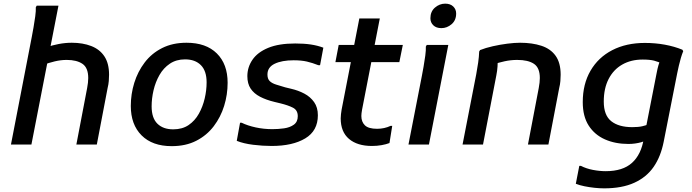

<svg xmlns="http://www.w3.org/2000/svg" viewBox="-20 -791 3789 1051"><path d="M152 0H40L154 -589Q158 -610 163.5 -641Q169 -672 173 -702Q177 -732 176 -751L181 -760H300ZM237 -533Q265 -543 301 -550Q337 -557 373 -557Q433 -557 479.5 -539Q526 -521 551.5 -482.5Q577 -444 577 -382Q577 -366 575.5 -347.5Q574 -329 569 -309L510 0H398L457 -309Q460 -325 461.5 -338.5Q463 -352 463 -364Q463 -420 431.5 -441.5Q400 -463 345 -463Q313 -463 279.5 -455Q246 -447 215 -435Z M696 -211Q696 -276 715 -337.5Q734 -399 772 -449Q810 -499 867.5 -528Q925 -557 1001 -557Q1108 -557 1167 -498.5Q1226 -440 1226 -338Q1226 -273 1207 -211.5Q1188 -150 1150 -100Q1112 -50 1054.5 -20.5Q997 9 920 9Q814 9 755 -50Q696 -109 696 -211ZM810 -209Q810 -145 841.5 -114Q873 -83 928 -83Q978 -83 1012.5 -106.5Q1047 -130 1068.5 -168.5Q1090 -207 1100.5 -252Q1111 -297 1111 -340Q1111 -403 1079.5 -434.5Q1048 -466 993 -466Q945 -466 910 -442.5Q875 -419 853 -380.5Q831 -342 820.5 -297Q810 -252 810 -209Z M1294 -119H1303Q1336 -103 1380 -93.5Q1424 -84 1471 -84Q1503 -84 1535 -88.5Q1567 -93 1588.5 -108.5Q1610 -124 1610 -155Q1610 -188 1583.5 -201.5Q1557 -215 1516 -225L1483 -233Q1437 -244 1403.5 -261.5Q1370 -279 1352 -306Q1334 -333 1334 -374Q1334 -423 1362 -464Q1390 -505 1448 -529Q1506 -553 1596 -553Q1644 -553 1681 -547.5Q1718 -542 1750 -530L1732 -434H1723Q1690 -447 1660 -454Q1630 -461 1587 -461Q1523 -461 1483.5 -442Q1444 -423 1444 -383Q1444 -359 1456.5 -347Q1469 -335 1491.5 -328Q1514 -321 1541 -313L1574 -305Q1613 -296 1646 -278.5Q1679 -261 1699.5 -232Q1720 -203 1720 -160Q1720 -75 1651 -33.5Q1582 8 1467 8Q1418 8 1365.5 1.5Q1313 -5 1276 -20Z M2016 8Q1936 8 1890.5 -30.5Q1845 -69 1845 -143Q1845 -153 1846.5 -166Q1848 -179 1850 -191L1947 -690H2059L1962 -191Q1960 -181 1959 -171.5Q1958 -162 1958 -156Q1958 -124 1977.5 -105Q1997 -86 2044 -86Q2084 -86 2118 -102H2127L2112 -8Q2094 -1 2069 3.5Q2044 8 2016 8ZM1816 -451 1834 -545H2185L2166 -451Z M2396 -637Q2368 -637 2352 -652.5Q2336 -668 2336 -691Q2336 -728 2361 -749.5Q2386 -771 2417 -771Q2445 -771 2461 -755.5Q2477 -740 2477 -717Q2477 -680 2452 -658.5Q2427 -637 2396 -637ZM2216 0 2289 -374Q2293 -395 2298.5 -425.5Q2304 -456 2308 -486.5Q2312 -517 2311 -536L2316 -545H2434L2328 0Z M2512 0 2587 -385Q2593 -417 2597.5 -448.5Q2602 -480 2603 -509L2608 -517Q2638 -529 2678 -538Q2718 -547 2757.5 -552Q2797 -557 2827 -557Q2893 -557 2943.5 -540.5Q2994 -524 3021.5 -485.5Q3049 -447 3049 -382Q3049 -366 3047.5 -347.5Q3046 -329 3041 -309L2982 0H2870L2929 -309Q2932 -325 2933.5 -338.5Q2935 -352 2935 -364Q2935 -420 2903 -441.5Q2871 -463 2811 -463Q2776 -463 2742 -455.5Q2708 -448 2683 -439L2705 -470Q2705 -452 2703.5 -428Q2702 -404 2697 -379L2624 0Z M3287 240Q3262 240 3234 237Q3206 234 3179 228.5Q3152 223 3132 215L3151 117H3160Q3189 132 3225.5 139Q3262 146 3296 146Q3389 146 3439.5 100.5Q3490 55 3504 -32L3574 -389Q3579 -416 3584.5 -434.5Q3590 -453 3595 -466L3612 -439Q3584 -453 3560.5 -459Q3537 -465 3498 -465Q3434 -465 3386 -437.5Q3338 -410 3311.5 -358.5Q3285 -307 3285 -235Q3285 -160 3326 -127.5Q3367 -95 3441 -95Q3475 -95 3496 -100Q3517 -105 3531 -111L3513 -20Q3503 -16 3488.5 -12Q3474 -8 3456.5 -5.5Q3439 -3 3420 -3Q3348 -3 3291.5 -28Q3235 -53 3202.5 -103.5Q3170 -154 3170 -232Q3170 -331 3212.5 -404Q3255 -477 3331.5 -516.5Q3408 -556 3510 -556Q3567 -556 3619 -546.5Q3671 -537 3715 -519L3720 -511Q3713 -494 3707 -473.5Q3701 -453 3696 -431.5Q3691 -410 3687 -390L3613 -15Q3597 66 3558 122.5Q3519 179 3452 209.5Q3385 240 3287 240Z"/></svg>

Font: Kufam Medium
Style: Italic
Weight: 500
Italic angle: -11°
Designer: Artur Schmal
Foundry: Original Type
Version: Version 1.301; ttfautohint (v1.8.3)